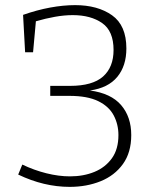

<svg xmlns="http://www.w3.org/2000/svg" viewBox="-20 -722 615 749"><path d="M252 7Q151 7 51 -41L67 -80Q113 -58 161 -46Q209 -34 253 -34Q306 -34 348.5 -51.5Q391 -69 416.5 -104.5Q442 -140 442 -195Q442 -237 423.5 -272Q405 -307 363 -327.5Q321 -348 251 -348H176V-387H253Q341 -387 382 -423.5Q423 -460 423 -527Q423 -601 378.5 -632Q334 -663 264 -663Q231 -663 194.5 -656.5Q158 -650 120 -639L109 -518H78L70 -664Q124 -683 175.5 -692.5Q227 -702 273 -702Q361 -702 417 -662.5Q473 -623 473 -533Q473 -465 437.5 -422Q402 -379 331 -369Q413 -358 452.5 -312Q492 -266 492 -195Q492 -127 459.5 -82Q427 -37 372.5 -15Q318 7 252 7Z"/></svg>

Font: Bitter Light
Style: Regular
Weight: 300
Designer: Sol Matas, and Bitter project Authors
Foundry: Sol Matas
Version: Version 2.001